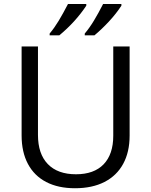

<svg xmlns="http://www.w3.org/2000/svg" viewBox="-20 -951 771 980"><path d="M90.3 -259.8V-713.9H173.8V-262.2Q173.8 -165.5 224.1 -113.5Q274.4 -61.5 367.7 -61.5Q460 -61.5 509 -112.5Q558.1 -163.6 558.1 -258.3V-713.9H641.6V-259.3Q641.6 -174.8 608.6 -114.5Q575.7 -54.2 513.2 -22.2Q450.7 9.8 362.8 9.8Q276.9 9.8 215.8 -22Q154.8 -53.7 122.6 -114.3Q90.3 -174.8 90.3 -259.8ZM506.3 -930.7H599.6V-921.9Q572.8 -880.9 536.1 -841.3Q499.5 -801.8 461.9 -770.5H412.6V-779.8Q437 -808.6 459.7 -846.2Q482.4 -883.8 506.3 -930.7ZM327.1 -930.7H420.4V-921.9Q365.2 -838.9 282.7 -770.5H233.4V-779.8Q257.3 -808.1 279.3 -844.5Q301.3 -880.9 327.1 -930.7Z"/></svg>

Font: Viking Open Sans
Style: Regular
Weight: 400
Foundry: Ascender Corporation
Version: Version 2.001